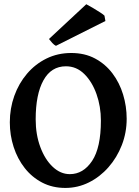

<svg xmlns="http://www.w3.org/2000/svg" viewBox="-20 -883 662 917"><path d="M292 14.6Q230.5 14.6 181.4 -11Q132.3 -36.6 97.9 -80.6Q63.5 -124.5 45.2 -180.9Q26.9 -237.3 26.9 -298.8Q26.9 -365.2 48.3 -425Q69.8 -484.9 109.1 -531Q148.4 -577.1 202.1 -603.5Q255.9 -629.9 320.3 -629.9Q384.8 -629.9 434.1 -603.5Q483.4 -577.1 517.1 -532.5Q550.8 -487.8 567.9 -431.6Q585 -375.5 585 -315.9Q585 -249.5 561.8 -189.9Q538.6 -130.4 498 -84.2Q457.5 -38.1 404.5 -11.7Q351.6 14.6 292 14.6ZM313.5 -51.3Q377.9 -51.3 419.9 -114.5Q461.9 -177.7 461.9 -307.1Q461.9 -374.5 440.9 -433.6Q419.9 -492.7 382.6 -529.5Q345.2 -566.4 294.9 -566.4Q224.6 -566.4 187.5 -499.5Q150.4 -432.6 150.4 -313Q150.4 -240.2 172.6 -180.7Q194.8 -121.1 231.9 -86.2Q269 -51.3 313.5 -51.3ZM247.1 -664.1Q238.8 -668 229.7 -677.7Q220.7 -687.5 213.9 -696.8L392.1 -862.8Q407.2 -855 425.5 -844Q443.8 -833 459 -823.2Q474.1 -813.5 479 -808.1L483.4 -782.7Z"/></svg>

Font: David Libre
Style: Bold
Weight: 700
Designer: Ismar David, J. Victor Gaultney, Annie Olsen and Meir Sadan
Foundry: Monotype Imaging Inc. & SIL International
Version: Version 1.100; ttfautohint (v1.8.4.7-5d5b)